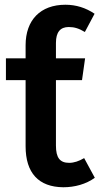

<svg xmlns="http://www.w3.org/2000/svg" viewBox="-20 -775 420 810"><path d="M335 -108C313 -95 292 -88 272 -88C233 -88 216 -109 216 -161V-437H326L339 -529H216V-594C216 -639 234 -661 270 -661C294 -661 313 -655 338 -640L379 -717C342 -742 301 -755 256 -755C151 -755 88 -691 88 -584V-529H5V-437H88V-158C88 -45 143 14 247 15C295 15 343 2 380 -25Z"/></svg>

Font: Fira Sans Medium
Style: Regular
Weight: 500
Designer: Carrois Corporate & Edenspiekermann AG
Foundry: Carrois Corporate GbR & Edenspiekermann AG
Version: Version 4.203